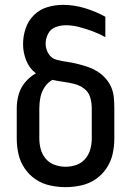

<svg xmlns="http://www.w3.org/2000/svg" viewBox="-20 -763 540 791"><path d="M250 8Q282 8 314 1Q346 -6 373 -24Q400 -42 418.5 -69.5Q437 -97 444 -128.5Q451 -160 451 -192V-317Q451 -339 449 -361Q447 -383 438.5 -403Q430 -423 415 -440Q400 -457 381.5 -468.5Q363 -480 342.5 -487Q322 -494 300.5 -499.5Q279 -505 257.5 -508Q236 -511 214 -516.5Q192 -522 180 -541.5Q168 -561 168 -583Q168 -604 178 -623.5Q188 -643 208.5 -651Q229 -659 250 -659Q279 -659 307 -651.5Q335 -644 362 -634Q389 -624 414 -610V-694Q374 -716 329.5 -729.5Q285 -743 239 -743Q207 -743 175 -733.5Q143 -724 119.5 -700.5Q96 -677 85.5 -645.5Q75 -614 75 -581Q75 -547 88 -514Q101 -481 128 -461Q103 -447 84 -424.5Q65 -402 57 -374Q49 -346 49 -317V-192Q49 -160 56 -128.5Q63 -97 81.5 -69.5Q100 -42 127 -24Q154 -6 186 1Q218 8 250 8ZM250 -76Q228 -76 206 -83.5Q184 -91 169 -108.5Q154 -126 148 -148Q142 -170 142 -192V-317Q142 -340 146.5 -362Q151 -384 163.5 -403.5Q176 -423 196 -434Q218 -429 240.5 -426Q263 -423 285.5 -417.5Q308 -412 326.5 -398Q345 -384 351.5 -362Q358 -340 358 -317V-192Q358 -170 352 -148Q346 -126 331 -108.5Q316 -91 294.5 -83.5Q273 -76 250 -76Z"/></svg>

Font: Iosevka SS08 Medium
Style: Regular
Weight: 500
Monospace: yes
Designer: Belleve Invis
Foundry: Belleve Invis
Version: Version 3.4.3; ttfautohint (v1.8.3)